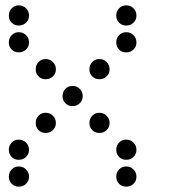

<svg xmlns="http://www.w3.org/2000/svg" viewBox="-20 -708 640 715"><path d="M49 -688Q34 -688 23.5 -677Q13 -666 13 -651V-649Q13 -634 23.5 -623.5Q34 -613 49 -613H51Q66 -613 77 -623.5Q88 -634 88 -649V-651Q88 -666 77 -677Q66 -688 51 -688ZM449 -688Q434 -688 423.5 -677Q413 -666 413 -651V-649Q413 -634 423.5 -623.5Q434 -613 449 -613H451Q466 -613 477 -623.5Q488 -634 488 -649V-651Q488 -666 477 -677Q466 -688 451 -688ZM49 -588Q34 -588 23.5 -577Q13 -566 13 -551V-549Q13 -534 23.5 -523.5Q34 -513 49 -513H51Q66 -513 77 -523.5Q88 -534 88 -549V-551Q88 -566 77 -577Q66 -588 51 -588ZM449 -588Q434 -588 423.5 -577Q413 -566 413 -551V-549Q413 -534 423.5 -523.5Q434 -513 449 -513H451Q466 -513 477 -523.5Q488 -534 488 -549V-551Q488 -566 477 -577Q466 -588 451 -588ZM149 -488Q134 -488 123.5 -477Q113 -466 113 -451V-449Q113 -434 123.5 -423.5Q134 -413 149 -413H151Q166 -413 177 -423.5Q188 -434 188 -449V-451Q188 -466 177 -477Q166 -488 151 -488ZM349 -488Q334 -488 323.5 -477Q313 -466 313 -451V-449Q313 -434 323.5 -423.5Q334 -413 349 -413H351Q366 -413 377 -423.5Q388 -434 388 -449V-451Q388 -466 377 -477Q366 -488 351 -488ZM249 -388Q234 -388 223.5 -377Q213 -366 213 -351V-349Q213 -334 223.5 -323.5Q234 -313 249 -313H251Q266 -313 277 -323.5Q288 -334 288 -349V-351Q288 -366 277 -377Q266 -388 251 -388ZM149 -288Q134 -288 123.5 -277Q113 -266 113 -251V-249Q113 -234 123.5 -223.5Q134 -213 149 -213H151Q166 -213 177 -223.5Q188 -234 188 -249V-251Q188 -266 177 -277Q166 -288 151 -288ZM349 -288Q334 -288 323.5 -277Q313 -266 313 -251V-249Q313 -234 323.5 -223.5Q334 -213 349 -213H351Q366 -213 377 -223.5Q388 -234 388 -249V-251Q388 -266 377 -277Q366 -288 351 -288ZM49 -188Q34 -188 23.5 -177Q13 -166 13 -151V-149Q13 -134 23.5 -123.5Q34 -113 49 -113H51Q66 -113 77 -123.5Q88 -134 88 -149V-151Q88 -166 77 -177Q66 -188 51 -188ZM449 -188Q434 -188 423.5 -177Q413 -166 413 -151V-149Q413 -134 423.5 -123.5Q434 -113 449 -113H451Q466 -113 477 -123.5Q488 -134 488 -149V-151Q488 -166 477 -177Q466 -188 451 -188ZM49 -88Q34 -88 23.5 -77Q13 -66 13 -51V-49Q13 -34 23.5 -23.5Q34 -13 49 -13H51Q66 -13 77 -23.5Q88 -34 88 -49V-51Q88 -66 77 -77Q66 -88 51 -88ZM449 -88Q434 -88 423.5 -77Q413 -66 413 -51V-49Q413 -34 423.5 -23.5Q434 -13 449 -13H451Q466 -13 477 -23.5Q488 -34 488 -49V-51Q488 -66 477 -77Q466 -88 451 -88Z"/></svg>

Font: Doto Rounded
Style: Bold
Weight: 700
Monospace: yes
Version: Version 1.000